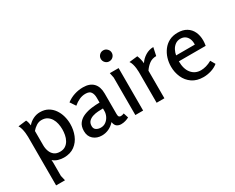

<svg xmlns="http://www.w3.org/2000/svg" viewBox="-121 -1230 2383 1946"><g transform="rotate(-30 1071.0 -257.5)"><path d="M143 -505Q151 -489 155 -472Q159 -455 161 -439Q187 -471 225.5 -490Q264 -509 306 -509Q359 -509 398 -487Q437 -465 463 -427.5Q489 -390 501.5 -344.5Q514 -299 514 -252Q514 -183 489.5 -122.5Q465 -62 415 -25Q365 12 289 12Q257 12 223.5 2Q190 -8 166 -30Q168 -16 168 -1.5Q168 13 168 22V158L182 216H78V-353Q78 -374 75 -399.5Q72 -425 65.5 -450Q59 -475 47 -493ZM279 -432Q247 -432 217.5 -413Q188 -394 168 -369V-202Q168 -165 180 -132Q192 -99 217.5 -79Q243 -59 285 -59Q323 -59 348.5 -76Q374 -93 389.5 -121Q405 -149 411 -181.5Q417 -214 417 -246Q417 -279 410 -312Q403 -345 386.5 -372Q370 -399 344 -415.5Q318 -432 279 -432Z M809 -509Q888 -509 929 -466.5Q970 -424 970 -345V-103Q970 -80 978 -72Q986 -64 998 -64Q1007 -64 1017 -66.5Q1027 -69 1036 -73L1054 -16Q1037 -6 1012 1.5Q987 9 961 9Q933 9 912 -5.5Q891 -20 885 -59Q856 -26 817.5 -7.5Q779 11 735 11Q676 11 636.5 -23.5Q597 -58 597 -119Q597 -176 624 -210Q651 -244 694.5 -261.5Q738 -279 787 -285Q836 -291 879 -291V-347Q879 -388 862 -414Q845 -440 798 -440Q761 -440 726.5 -424.5Q692 -409 659 -381L616 -445Q658 -477 707.5 -493Q757 -509 809 -509ZM879 -222Q853 -222 821 -220Q789 -218 759 -208.5Q729 -199 709.5 -179Q690 -159 690 -124Q690 -93 712 -78.5Q734 -64 765 -64Q799 -64 824.5 -83Q850 -102 864.5 -131.5Q879 -161 879 -192Z M1239 -667Q1239 -641 1220.5 -622Q1202 -603 1174 -603Q1148 -603 1129.5 -622Q1111 -641 1111 -667Q1111 -693 1129.5 -712Q1148 -731 1175 -731Q1201 -731 1220 -712Q1239 -693 1239 -667ZM1221 -497V0H1130V-439L1118 -497Z M1445 -506Q1464 -461 1468 -411Q1494 -452 1538 -479Q1582 -506 1632 -506L1612 -412Q1565 -412 1531 -387.5Q1497 -363 1470 -323V0H1379V-361Q1379 -380 1376 -405.5Q1373 -431 1366 -455Q1359 -479 1347 -495Z M1917 -509Q1979 -509 2020.5 -483.5Q2062 -458 2083 -413.5Q2104 -369 2104 -312Q2104 -298 2102.5 -283Q2101 -268 2098 -251H1784Q1784 -160 1825.5 -110Q1867 -60 1935 -60Q1964 -60 1996 -69Q2028 -78 2062 -97L2093 -43Q2059 -15 2013 -1Q1967 13 1923 13Q1845 13 1792.5 -23Q1740 -59 1714 -118Q1688 -177 1688 -243Q1688 -294 1702.5 -341Q1717 -388 1746 -426.5Q1775 -465 1817.5 -487Q1860 -509 1917 -509ZM1910 -442Q1876 -442 1850.5 -423.5Q1825 -405 1810 -376Q1795 -347 1790 -317H2009Q2011 -356 1999 -384Q1987 -412 1964.5 -427Q1942 -442 1910 -442Z"/></g></svg>

Font: Rosario Light Medium
Style: Regular
Weight: 500
Version: Version 1.101; ttfautohint (v1.8.1.43-b0c9)